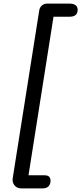

<svg xmlns="http://www.w3.org/2000/svg" viewBox="-20 -865 451 1065"><path d="M50.6 123.1 197.7 -807.5Q200.4 -824 212.3 -834.5Q224.3 -845 241.4 -845H365.5Q386.9 -845 398.8 -836.4Q410.7 -827.9 410.7 -811.3Q410.7 -791.1 399.4 -781.7Q388.1 -772.3 367 -772.3H276.8L138.1 107.3H226.3Q244.8 107.3 252.6 115.2Q260.3 123.2 260.3 137.4Q260.3 157.1 249 168.5Q237.7 180 216.7 180H98.8Q74.9 180 60.8 163.5Q46.7 147 50.6 123.1Z"/></svg>

Font: SN Pro Thin
Style: Italic
Weight: 200
Italic angle: -9°
Designer: Tobias Whetton
Foundry: Supernotes
Version: Version 1.003;Glyphs 3.3 (3324)